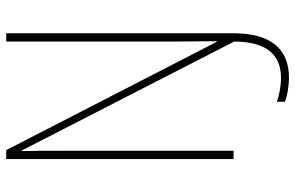

<svg xmlns="http://www.w3.org/2000/svg" viewBox="-182 -572 928 603"><g transform="rotate(-90 281.5 -270.0)"><path d="M84 0H110V-537C110 -592 110 -628 109 -665H111L452 0H453C453 102 413 149 339 149C312 149 283 143 264 136V161C279 168 311 174 340 174C431 174 479 115 479 0V-714H453V-187C453 -153 454 -100 454 -53H452L112 -714H84Z"/></g></svg>

Font: Noto Sans Mono SemiCondensed Thin
Style: Regular
Weight: 100
Width: 4
Designer: Monotype Design Team
Foundry: Monotype Imaging Inc.
Version: Version 2.014